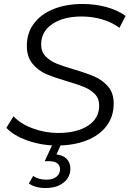

<svg xmlns="http://www.w3.org/2000/svg" viewBox="-20 -726 655 966"><path d="M12 -83 48 -141Q83 -103 145 -80Q207 -57 273 -57Q366 -57 422.5 -93.5Q479 -130 479 -195Q479 -230 458 -252Q437 -274 405 -287.5Q373 -301 318 -317Q253 -336 212.5 -353.5Q172 -371 143.5 -405.5Q115 -440 115 -495Q115 -560 150.5 -607.5Q186 -655 249.5 -680.5Q313 -706 395 -706Q458 -706 515 -690.5Q572 -675 612 -646L581 -586Q543 -614 494 -628.5Q445 -643 391 -643Q299 -643 243 -605Q187 -567 187 -502Q187 -466 209 -443Q231 -420 263.5 -406.5Q296 -393 351 -377Q416 -358 456 -340.5Q496 -323 524 -290.5Q552 -258 552 -205Q552 -139 515.5 -91.5Q479 -44 414.5 -19Q350 6 266 6Q189 6 118.5 -19Q48 -44 12 -83ZM125 197 147 159Q173 178 214 178Q246 178 264 163.5Q282 149 282 125Q282 106 268 95.5Q254 85 227 85H205L247 -6H290L264 51Q298 55 316 74Q334 93 334 122Q334 166 299.5 193Q265 220 209 220Q157 220 125 197Z"/></svg>

Font: Montserrat Alternates
Style: Italic
Weight: 400
Italic angle: -11.3°
Designer: Julieta Ulanovsky
Foundry: Julieta Ulanovsky
Version: Version 7.200